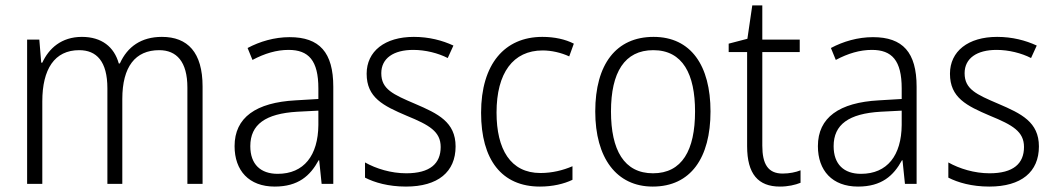

<svg xmlns="http://www.w3.org/2000/svg" viewBox="-20 -678 3892 708"><path d="M577 -542C501 -542 450 -506 422 -444H418C401 -505 355 -542 282 -542C206 -542 160 -499 136 -447H132L125 -532H80V0H136V-304C136 -423 181 -493 272 -493C336 -493 376 -452 376 -352V0H431V-313C431 -432 479 -493 567 -493C631 -493 671 -451 671 -355V0H727V-359C727 -485 672 -542 577 -542Z M1048 -541C992 -541 938 -525 893 -501L911 -457C956 -481 1000 -494 1044 -494C1118 -494 1154 -455 1154 -352V-313L1070 -308C924 -300 845 -245 845 -139C845 -49 898 10 993 10C1080 10 1124 -30 1155 -87H1157L1166 0H1209V-358C1209 -485 1158 -541 1048 -541ZM1076 -266 1154 -270V-217C1153 -105 1101 -37 1004 -37C941 -37 903 -72 903 -139C903 -219 959 -259 1076 -266Z M1660 -138C1660 -228 1595 -259 1511 -295C1429 -330 1386 -349 1386 -408C1386 -463 1431 -494 1504 -494C1549 -494 1596 -482 1631 -464L1652 -510C1611 -529 1562 -542 1506 -542C1399 -542 1332 -489 1332 -406C1332 -318 1393 -288 1480 -251C1563 -217 1605 -193 1605 -136C1605 -75 1566 -39 1478 -39C1422 -39 1367 -56 1326 -79V-23C1361 -5 1412 10 1477 10C1595 10 1660 -44 1660 -138Z M1971 10C2018 10 2060 0 2091 -15V-65C2056 -50 2016 -40 1973 -40C1862 -40 1811 -128 1811 -263C1811 -409 1872 -492 1981 -492C2013 -492 2049 -484 2079 -470L2096 -517C2065 -533 2025 -542 1980 -542C1841 -542 1754 -442 1754 -262C1754 -89 1830 10 1971 10Z M2600 -267C2600 -436 2528 -542 2390 -542C2252 -542 2175 -441 2175 -267C2175 -96 2253 10 2387 10C2527 10 2600 -96 2600 -267ZM2233 -267C2233 -411 2283 -493 2389 -493C2498 -493 2543 -404 2543 -267C2543 -124 2495 -39 2388 -39C2281 -39 2233 -125 2233 -267Z M2866 -38C2812 -38 2791 -73 2791 -141V-486H2929V-532H2791V-658H2754L2736 -535L2667 -517V-486H2735V-139C2735 -36 2776 10 2856 10C2886 10 2912 4 2932 -4V-50C2915 -43 2891 -38 2866 -38Z M3199 -541C3143 -541 3089 -525 3044 -501L3062 -457C3107 -481 3151 -494 3195 -494C3269 -494 3305 -455 3305 -352V-313L3221 -308C3075 -300 2996 -245 2996 -139C2996 -49 3049 10 3144 10C3231 10 3275 -30 3306 -87H3308L3317 0H3360V-358C3360 -485 3309 -541 3199 -541ZM3227 -266 3305 -270V-217C3304 -105 3252 -37 3155 -37C3092 -37 3054 -72 3054 -139C3054 -219 3110 -259 3227 -266Z M3811 -138C3811 -228 3746 -259 3662 -295C3580 -330 3537 -349 3537 -408C3537 -463 3582 -494 3655 -494C3700 -494 3747 -482 3782 -464L3803 -510C3762 -529 3713 -542 3657 -542C3550 -542 3483 -489 3483 -406C3483 -318 3544 -288 3631 -251C3714 -217 3756 -193 3756 -136C3756 -75 3717 -39 3629 -39C3573 -39 3518 -56 3477 -79V-23C3512 -5 3563 10 3628 10C3746 10 3811 -44 3811 -138Z"/></svg>

Font: Noto Sans SemiCondensed Light
Style: Regular
Weight: 300
Width: 4
Designer: Monotype Design Team
Foundry: Monotype Imaging Inc.
Version: Version 2.013